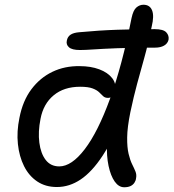

<svg xmlns="http://www.w3.org/2000/svg" viewBox="-20 -780 732 810"><path d="M317 -569Q284 -569 271 -580.5Q258 -592 262 -609Q265 -625 277.5 -633.5Q290 -642 314 -644Q399 -652 475 -654.5Q551 -657 633 -657Q669 -657 681.5 -643.5Q694 -630 691 -612Q687 -596 672 -587.5Q657 -579 634 -579Q535 -579 473 -576.5Q411 -574 375 -571.5Q339 -569 317 -569ZM220 9Q172 9 137 -14.5Q102 -38 81.5 -79Q61 -120 55.5 -172.5Q50 -225 62 -283Q76 -355 112.5 -403.5Q149 -452 201 -477Q253 -502 316 -501Q363 -501 399 -487.5Q435 -474 453.5 -450Q472 -426 465 -395Q463 -382 454.5 -374.5Q446 -367 436 -367Q423 -367 415.5 -374Q408 -381 398.5 -390.5Q389 -400 370.5 -407Q352 -414 318 -414Q250 -414 206.5 -378Q163 -342 151 -279Q140 -224 146 -178Q152 -132 173 -105Q194 -78 230 -78Q282 -78 337.5 -150.5Q393 -223 444 -363Q495 -503 535 -704Q542 -737 555.5 -748.5Q569 -760 585 -760Q612 -760 621.5 -736.5Q631 -713 620 -668Q605 -594 589 -537Q573 -480 558.5 -426.5Q544 -373 530 -307Q517 -243 516.5 -200.5Q516 -158 522.5 -131Q529 -104 537.5 -87Q546 -70 551.5 -56.5Q557 -43 554 -28Q553 -18 547 -9Q541 0 530.5 5Q520 10 504 10Q481 10 464 -14Q447 -38 438 -80Q429 -122 431.5 -175.5Q434 -229 448 -288L498 -297Q457 -190 412.5 -122.5Q368 -55 320.5 -23Q273 9 220 9Z"/></svg>

Font: Shantell Sans
Style: Italic
Weight: 400
Italic angle: -11°
Designer: Stephen Nixon, Anya Danilova, Shantell Martin
Foundry: Arrow Type
Version: Version 1.011;[c5ecc13dd]